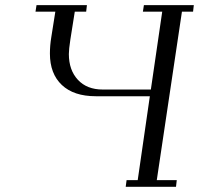

<svg xmlns="http://www.w3.org/2000/svg" viewBox="-20 -722 769 742"><path d="M117.2 -676.8 121.1 -702.1H315.9L313 -676.8H269L252 -569.8Q246.1 -531.2 246.1 -513.2Q246.1 -451.2 281 -413.6Q315.9 -376 377 -376H563L606.9 -676.8H532.2L536.1 -702.1H729L726.1 -676.8H683.1L585.9 -25.9H663.1L660.2 0H465.8L469.2 -25.9H512.2L559.1 -350.1H350.1Q265.1 -350.1 219 -393.6Q172.9 -437 172.9 -515.1Q172.9 -546.4 178.2 -578.1L193.8 -676.8Z"/></svg>

Font: Dehuti
Style: Italic
Weight: 400
Version: Version 1.2